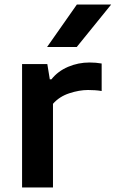

<svg xmlns="http://www.w3.org/2000/svg" viewBox="-20 -828 511 848"><path d="M77.5 0V-545H189L200 -477.5H207Q235.5 -513.5 280.5 -532.8Q325.5 -552 375.5 -552Q403.5 -552 429 -547.5V-426Q415 -428.5 399.2 -429.5Q383.5 -430.5 368.5 -430.5Q330 -430.5 286 -416Q242 -401.5 214 -369.5V0ZM188 -620.5 319.5 -808H471L319 -620.5Z"/></svg>

Font: Encode Sans Expanded SemiBold
Style: Regular
Weight: 600
Width: 7
Designer: Multiple Designers
Foundry: Impallari Type
Version: Version 3.000; ttfautohint (v1.8.3) -l 8 -r 50 -G 200 -x 14 